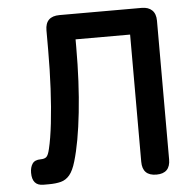

<svg xmlns="http://www.w3.org/2000/svg" viewBox="-51 -751 804 803"><g transform="rotate(-5 351.0 -349.5)"><path d="M99 1Q52 1 52 -53Q52 -76 62 -91Q72 -106 97 -106Q113 -106 121 -113Q129 -120 135 -146Q145 -187 152.5 -252Q160 -317 164 -396.5Q168 -476 168 -560V-641Q168 -700 228 -700H573Q601 -700 616.5 -685Q632 -670 632 -641V-59Q632 0 574 0Q515 0 515 -59V-593H286V-561Q286 -412 272.5 -287Q259 -162 236 -85Q225 -47 209.5 -28.5Q194 -10 172.5 -4.5Q151 1 122 1Z"/></g></svg>

Font: Zen Maru Gothic
Style: Bold
Weight: 700
Designer: Yoshimichi Ohira
Foundry: Positype
Version: Version 1.001